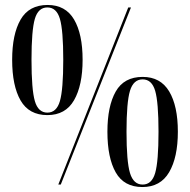

<svg xmlns="http://www.w3.org/2000/svg" viewBox="-20 -744 766 774"><path d="M171 -280Q244 -280 278.5 -340Q313 -400 313 -503Q313 -607 278.5 -665.5Q244 -724 172 -724Q97 -724 63 -665Q29 -606 29 -503Q29 -398 63 -339Q97 -280 171 -280ZM215 0H225L508 -714H497ZM171 -290Q134 -290 120.5 -336.5Q107 -383 107 -503Q107 -622 120.5 -668Q134 -714 171 -714Q208 -714 221.5 -668Q235 -622 235 -503Q235 -383 221.5 -336.5Q208 -290 171 -290ZM554 10Q627 10 662 -50Q697 -110 697 -213Q697 -317 662 -375.5Q627 -434 555 -434Q480 -434 446.5 -375Q413 -316 413 -213Q413 -108 446.5 -49Q480 10 554 10ZM555 0Q518 0 504 -46.5Q490 -93 490 -213Q490 -332 504 -378Q518 -424 555 -424Q592 -424 605.5 -378Q619 -332 619 -213Q619 -93 605.5 -46.5Q592 0 555 0Z"/></svg>

Font: Noto Serif Display Condensed Semi
Style: Regular
Weight: 600
Width: 3
Designer: Monotype Design Team
Foundry: Monotype Imaging Inc.
Version: Version 1.900